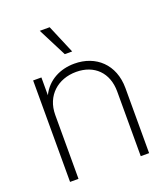

<svg xmlns="http://www.w3.org/2000/svg" viewBox="-134 -822 798 917"><g transform="rotate(-20 265.0 -364.0)"><path d="M106.9 -324.7C106.9 -422.9 177.7 -483.9 270.5 -483.9C362.3 -483.9 423.3 -424.8 423.3 -328.6V0H465.8V-330.6C465.8 -451.2 384.8 -523.9 275.9 -523.9C203.6 -523.9 138.7 -491.7 106 -425.3V-515.6H64V0H106.9ZM249 -582H286.6L225.1 -727.5H174.8Z"/></g></svg>

Font: Raveo Display Display ExLight
Style: Regular
Weight: 200
Designer: Jakub Foglar, Rasmus Andersson (Inter)
Foundry: Jakubfoglar.com
Version: Version 1.100;Glyphs 3.2.3 (3260)